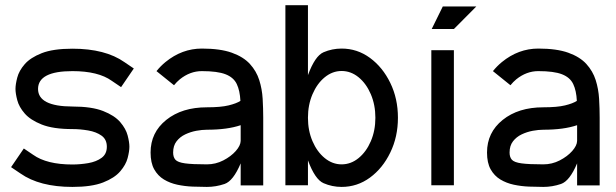

<svg xmlns="http://www.w3.org/2000/svg" viewBox="-20 -718 2387 744"><path d="M260.7 -305.2Q335.4 -305.2 379.6 -287.8Q423.8 -270.5 445.8 -244.9Q467.8 -219.2 474.6 -193.1Q481.4 -167 481.4 -149.4Q481.4 -131.8 474.6 -105.7Q467.8 -79.6 445.8 -54Q423.8 -28.3 379.6 -11Q335.4 6.3 260.7 6.3Q133.3 6.3 59.1 -45.9L22.9 -70.3L72.3 -142.6L108.4 -118.2Q161.1 -80.6 260.7 -80.6Q291 -80.6 322 -85.9Q353 -91.3 373.5 -106.2Q394 -121.1 394 -149.4Q394 -177.7 373.5 -192.4Q353 -207 322 -212.4Q291 -217.8 260.7 -217.8Q186 -217.8 141.8 -235.4Q97.7 -252.9 75.7 -278.3Q53.7 -303.7 46.9 -329.8Q40 -356 40 -373.5Q40 -391.1 46.9 -417.5Q53.7 -443.8 75.7 -469.2Q97.7 -494.6 141.8 -512Q186 -529.3 260.7 -529.3Q388.2 -529.3 462.4 -477.1L498.5 -452.6L449.2 -380.4L413.1 -404.8Q360.8 -442.4 260.7 -442.4Q127.9 -442.4 127.4 -373.5Q127.4 -305.7 260.7 -305.2Z M781.7 -81.1Q815.4 -81.1 845.2 -96.4Q875 -111.8 893.6 -132.8Q912.1 -153.8 912.6 -171.9V-232.9Q860.8 -215.3 781.7 -215.3Q763.2 -215.3 740.7 -211.2Q718.3 -207 697.8 -197.3Q677.2 -187.5 664.1 -170.4Q650.9 -153.3 650.9 -127Q650.9 -108.9 659.9 -98.9Q668.9 -88.9 697 -85Q725.1 -81.1 781.7 -81.1ZM1000 0.5H912.6V-85Q883.8 -16.6 850.1 -5.1Q816.4 6.3 781.7 6.3Q755.9 6.3 726.1 5.1Q696.3 3.9 667.5 -2.2Q638.7 -8.3 615.2 -22.5Q591.8 -36.6 577.6 -61.8Q563.5 -86.9 563.5 -127Q563.5 -204.6 624.3 -253.4Q685.1 -302.2 781.7 -302.2Q835.4 -302.2 865.7 -309.6Q896 -316.9 911.6 -327.1Q909.7 -366.7 897.5 -392.3Q885.3 -418 854 -430.2Q822.8 -442.4 762.2 -442.4Q716.3 -442.4 676.8 -410.6Q664.6 -400.4 654.3 -387.7L586.4 -442.4Q602.1 -461.9 621.1 -477.5Q685.1 -529.8 762.2 -529.8Q833.5 -529.8 878.4 -513.7Q923.3 -497.6 948.5 -470Q973.6 -442.4 984.6 -407.7Q995.6 -373 997.8 -335.2Q1000 -297.4 1000 -261.7Z M1303.7 -81.1Q1339.8 -81.1 1369.6 -105.5Q1399.4 -129.9 1417 -170.9Q1434.6 -211.9 1434.6 -261.7Q1434.6 -311.5 1417 -352.8Q1399.4 -394 1369.6 -418.5Q1339.8 -442.9 1303.7 -442.9Q1268.1 -442.9 1238.3 -418.5Q1208.5 -394 1190.9 -352.8Q1173.3 -311.5 1173.3 -261.7Q1173.3 -211.9 1190.9 -170.9Q1208.5 -129.9 1238.3 -105.5Q1268.1 -81.1 1303.7 -81.1ZM1303.7 -529.8Q1364.3 -529.8 1413.6 -493.7Q1462.9 -457.5 1492.4 -396.7Q1522 -335.9 1522 -261.7Q1522 -188 1492.4 -127Q1462.9 -65.9 1413.6 -29.8Q1364.3 6.3 1303.7 6.3Q1267.1 6.3 1233.9 -8.1Q1200.7 -22.5 1173.3 -96.7V0H1085.9V-697.8H1173.3V-426.8Q1200.7 -501.5 1233.9 -515.6Q1267.1 -529.8 1303.7 -529.8Z M1651.4 0V-523.4H1738.8V0ZM1652.8 -605.5 1695.8 -692.9H1825.7L1738.8 -605.5Z M2085.4 -81.1Q2119.1 -81.1 2148.9 -96.4Q2178.7 -111.8 2197.3 -132.8Q2215.8 -153.8 2216.3 -171.9V-232.9Q2164.6 -215.3 2085.4 -215.3Q2066.9 -215.3 2044.4 -211.2Q2022 -207 2001.5 -197.3Q1981 -187.5 1967.8 -170.4Q1954.6 -153.3 1954.6 -127Q1954.6 -108.9 1963.6 -98.9Q1972.7 -88.9 2000.7 -85Q2028.8 -81.1 2085.4 -81.1ZM2303.7 0.5H2216.3V-85Q2187.5 -16.6 2153.8 -5.1Q2120.1 6.3 2085.4 6.3Q2059.6 6.3 2029.8 5.1Q2000 3.9 1971.2 -2.2Q1942.4 -8.3 1918.9 -22.5Q1895.5 -36.6 1881.3 -61.8Q1867.2 -86.9 1867.2 -127Q1867.2 -204.6 1928 -253.4Q1988.8 -302.2 2085.4 -302.2Q2139.2 -302.2 2169.4 -309.6Q2199.7 -316.9 2215.3 -327.1Q2213.4 -366.7 2201.2 -392.3Q2189 -418 2157.7 -430.2Q2126.5 -442.4 2065.9 -442.4Q2020 -442.4 1980.5 -410.6Q1968.3 -400.4 1958 -387.7L1890.1 -442.4Q1905.8 -461.9 1924.8 -477.5Q1988.8 -529.8 2065.9 -529.8Q2137.2 -529.8 2182.1 -513.7Q2227.1 -497.6 2252.2 -470Q2277.3 -442.4 2288.3 -407.7Q2299.3 -373 2301.5 -335.2Q2303.7 -297.4 2303.7 -261.7Z"/></svg>

Font: Qaz
Style: Regular
Weight: 400
Designer: GGBotNet
Foundry: f0n7
Version: 0.70